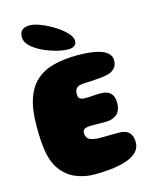

<svg xmlns="http://www.w3.org/2000/svg" viewBox="-128 -939 840 1048"><g transform="rotate(-15 292.0 -415.0)"><path d="M275 23.5Q218 23.5 168.8 2.5Q119.5 -18.5 86.8 -63.5Q54 -108.5 44 -180.5Q42 -195 40.5 -210.8Q39 -226.5 38 -243.5Q37 -260.5 36.8 -278Q36.5 -295.5 36.5 -314.5Q36.5 -407 57.8 -468.2Q79 -529.5 119.8 -564.8Q160.5 -600 219.5 -614.8Q278.5 -629.5 353 -629.5Q391 -629.5 424.8 -625.5Q458.5 -621.5 484 -612.5Q509.5 -603.5 524 -588.2Q538.5 -573 538.5 -550.5Q538.5 -524.5 523.8 -508Q509 -491.5 487.5 -485.5Q471.5 -481 447.2 -478.2Q423 -475.5 398 -474Q373 -472.5 352.5 -472Q335 -471.5 323.5 -468.5Q312 -465.5 305.5 -459.2Q299 -453 296.2 -444Q293.5 -435 293.5 -423.5Q293.5 -414.5 296.5 -407.2Q299.5 -400 308.2 -396Q317 -392 333.5 -392Q345.5 -392 356.5 -392.5Q367.5 -393 378.2 -394Q389 -395 399.8 -395.2Q410.5 -395.5 421 -395.5Q458 -395.5 476.2 -377.2Q494.5 -359 494.5 -326Q494.5 -276.5 469.2 -257.2Q444 -238 410 -238Q397.5 -238 385.8 -238Q374 -238 363.5 -238.2Q353 -238.5 343.2 -238.5Q333.5 -238.5 325.5 -238.5Q306.5 -238.5 295.8 -235.2Q285 -232 280.8 -226.2Q276.5 -220.5 276.5 -211Q276.5 -201.5 278.8 -193.5Q281 -185.5 286.5 -179.5Q292 -173.5 301.2 -169.8Q310.5 -166 323.8 -163.8Q337 -161.5 355.5 -161.5Q374 -161.5 393.8 -162Q413.5 -162.5 431.5 -162.5Q449.5 -162.5 462 -162.5Q500 -162.5 518.5 -143.5Q537 -124.5 537 -90.5Q537 -54 512 -31.2Q487 -8.5 447.2 3.2Q407.5 15 361.8 19.2Q316 23.5 275 23.5ZM315 -673Q284 -673 246.2 -683Q208.5 -693 174 -709Q135.5 -727 110 -750.8Q84.5 -774.5 84.5 -802.5Q84.5 -830 99.2 -842.2Q114 -854.5 140.5 -854.5Q164.5 -854.5 196.2 -843Q228 -831.5 258.5 -814Q300 -790.5 330 -762Q360 -733.5 360 -709.5Q360 -690 347 -681.5Q334 -673 315 -673Z"/></g></svg>

Font: Gluten ExtraBold
Style: Regular
Weight: 800
Designer: Tyler Finck
Foundry: Etcetera Type Company
Version: Version 1.300